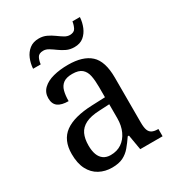

<svg xmlns="http://www.w3.org/2000/svg" viewBox="-178 -841 879 960"><g transform="rotate(-30 261.5 -361.5)"><path d="M188 10Q148 10 115.5 -7.5Q83 -25 64.5 -60.5Q46 -96 46 -150Q46 -230 98 -268Q150 -306 256 -310L332 -313V-373Q332 -410 326.5 -437.5Q321 -465 303 -480.5Q285 -496 248 -496Q214 -496 196 -482.5Q178 -469 171.5 -444.5Q165 -420 165 -387Q125 -387 104.5 -402Q84 -417 84 -450Q84 -483 106.5 -504.5Q129 -526 167 -536Q205 -546 253 -546Q338 -546 381 -507Q424 -468 424 -373V-114Q424 -86 429.5 -70.5Q435 -55 448 -48.5Q461 -42 481 -42H484V0H355L340 -87H333Q314 -59 295.5 -37Q277 -15 252 -2.5Q227 10 188 10ZM213 -48Q250 -48 276.5 -66Q303 -84 318 -116.5Q333 -149 333 -191V-272L275 -269Q224 -267 194.5 -252Q165 -237 152.5 -210.5Q140 -184 140 -145Q140 -114 148 -92.5Q156 -71 172.5 -59.5Q189 -48 213 -48ZM326 -606Q301 -606 281 -615.5Q261 -625 244 -637.5Q227 -650 211.5 -659.5Q196 -669 181 -669Q155 -669 146.5 -652.5Q138 -636 136 -616H92Q94 -646 105 -672.5Q116 -699 137.5 -716Q159 -733 192 -733Q216 -733 236 -723.5Q256 -714 273 -701.5Q290 -689 305.5 -679.5Q321 -670 336 -670Q361 -670 369.5 -686.5Q378 -703 381 -723H424Q422 -693 411 -666.5Q400 -640 379.5 -623Q359 -606 326 -606Z"/></g></svg>

Font: Noto Serif Thai SemiCondensed
Style: Regular
Weight: 400
Width: 4
Designer: Monotype Design Team
Foundry: Monotype Imaging Inc.
Version: Version 2.002